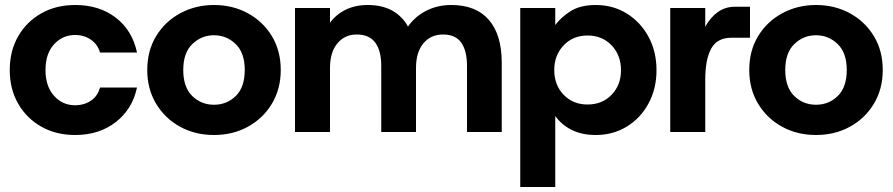

<svg xmlns="http://www.w3.org/2000/svg" viewBox="-20 -528 3572 768"><path d="M281 12Q204 12 145 -21.5Q86 -55 52.5 -113.5Q19 -172 19 -248Q19 -324 52.5 -382.5Q86 -441 145 -474.5Q204 -508 281 -508Q377 -508 443 -457.5Q509 -407 528 -318H380Q371 -350 344 -369Q317 -388 280 -388Q230 -388 196 -350.5Q162 -313 162 -248Q162 -183 196 -145Q230 -107 280 -107Q317 -107 344 -125.5Q371 -144 380 -178H528Q510 -92 443.5 -40Q377 12 281 12Z M836 12Q761 12 700.5 -21Q640 -54 604.5 -113Q569 -172 569 -248Q569 -325 604.5 -383.5Q640 -442 701 -475Q762 -508 836 -508Q911 -508 971.5 -475Q1032 -442 1067.5 -383.5Q1103 -325 1103 -248Q1103 -172 1067.5 -113Q1032 -54 971.5 -21Q911 12 836 12ZM836 -109Q887 -109 923 -144Q959 -179 959 -248Q959 -317 922.5 -352Q886 -387 836 -387Q786 -387 749.5 -352Q713 -317 713 -248Q713 -179 749 -144Q785 -109 836 -109Z M1160 0V-496H1300V-437Q1324 -470 1362.5 -489Q1401 -508 1451 -508Q1563 -508 1612 -422Q1640 -462 1685 -485Q1730 -508 1785 -508Q1884 -508 1935.5 -448.5Q1987 -389 1987 -277V0H1848V-264Q1848 -325 1825 -357.5Q1802 -390 1752 -390Q1703 -390 1673.5 -354.5Q1644 -319 1644 -256V0H1505V-264Q1505 -325 1481 -357.5Q1457 -390 1407 -390Q1359 -390 1329.5 -354.5Q1300 -319 1300 -256V0Z M2061 220V-496H2201V-428Q2225 -460 2263.5 -484Q2302 -508 2363 -508Q2432 -508 2487 -474Q2542 -440 2574 -381Q2606 -322 2606 -247Q2606 -173 2574 -114Q2542 -55 2487 -21.5Q2432 12 2363 12Q2308 12 2267.5 -8Q2227 -28 2201 -64V220ZM2330 -110Q2389 -110 2426.5 -149Q2464 -188 2464 -247Q2464 -307 2426.5 -346.5Q2389 -386 2330 -386Q2272 -386 2234.5 -346.5Q2197 -307 2197 -248Q2197 -188 2234.5 -149Q2272 -110 2330 -110Z M2661 0V-496H2801V-421Q2821 -458 2851 -479.5Q2881 -501 2919 -501H2980V-377H2905Q2849 -377 2825 -334Q2801 -291 2801 -210V0Z M3244 12Q3169 12 3108.5 -21Q3048 -54 3012.5 -113Q2977 -172 2977 -248Q2977 -325 3012.5 -383.5Q3048 -442 3109 -475Q3170 -508 3244 -508Q3319 -508 3379.5 -475Q3440 -442 3475.5 -383.5Q3511 -325 3511 -248Q3511 -172 3475.5 -113Q3440 -54 3379.5 -21Q3319 12 3244 12ZM3244 -109Q3295 -109 3331 -144Q3367 -179 3367 -248Q3367 -317 3330.5 -352Q3294 -387 3244 -387Q3194 -387 3157.5 -352Q3121 -317 3121 -248Q3121 -179 3157 -144Q3193 -109 3244 -109Z"/></svg>

Font: Host Grotesk ExtraBold
Style: Regular
Weight: 800
Designer: Doğukan Karapınar
Foundry: Element Type
Version: Version 1.003; ttfautohint (v1.8.4.7-5d5b)